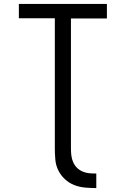

<svg xmlns="http://www.w3.org/2000/svg" viewBox="-20 -755 640 977"><path d="M470 202Q442 202 413 199.5Q384 197 357.5 186.5Q331 176 310 156.5Q289 137 276.5 111.5Q264 86 261.5 57Q259 28 259 0V-662H76V-735H524V-661H341V0Q341 18 343 35.5Q345 53 352 69.5Q359 86 371.5 98.5Q384 111 400.5 118Q417 125 434.5 126.5Q452 128 470 128Z"/></svg>

Font: Zed Sans Extended
Style: Regular
Weight: 400
Width: 7
Designer: Belleve Invis
Foundry: Belleve Invis
Version: Version 1.0.0; ttfautohint (v1.8.4)